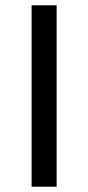

<svg xmlns="http://www.w3.org/2000/svg" viewBox="-20 -709 335 729"><path d="M195 0H100V-689H195Z"/></svg>

Font: Statis Sans
Style: Regular
Weight: 400
Designer: bBox Type GmbH
Foundry: bBox Type GmbH
Version: Version 1.000